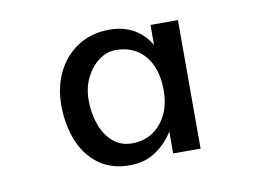

<svg xmlns="http://www.w3.org/2000/svg" viewBox="-48 -787 616 462"><g transform="rotate(-10 260.0 -556.0)"><path d="M236 -391Q190 -391 159 -414.5Q128 -438 113 -477Q98 -516 98 -562Q98 -606 115.5 -642Q133 -678 166 -699.5Q199 -721 244 -721Q295 -721 327 -687.5Q359 -654 362 -592L343 -638V-715H410V-401H343V-474L362 -504Q359 -481 343 -454.5Q327 -428 300 -409.5Q273 -391 236 -391ZM251 -442Q278 -442 299.5 -455.5Q321 -469 334 -494.5Q347 -520 347 -555Q347 -608 321 -639Q295 -670 250 -670Q227 -670 207.5 -655Q188 -640 176.5 -616Q165 -592 165 -562Q165 -529 175 -502Q185 -475 204 -458.5Q223 -442 251 -442Z"/></g></svg>

Font: Lexend Zetta Light
Style: Regular
Weight: 300
Designer: Bonnie Shaver-Troup, Thomas Jockin
Foundry: Lexend
Version: Version 1.007